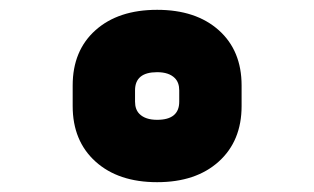

<svg xmlns="http://www.w3.org/2000/svg" viewBox="-20 -730 640 391"><path d="M300 -710Q379 -710 425.5 -668.5Q472 -627 472 -556V-514Q472 -443 425.5 -401Q379 -359 300 -359Q221 -359 174.5 -401Q128 -443 128 -514V-556Q128 -627 174.5 -668.5Q221 -710 300 -710ZM300 -486Q345 -486 345 -523V-546Q345 -562 336 -571Q324 -583 300 -583Q255 -583 255 -546V-523Q255 -507 264 -498Q276 -486 300 -486Z"/></svg>

Font: Recursive Sn Lnr St XBk
Style: Regular
Weight: 1000
Version: Version 1.079;hotconv 1.0.112;makeotfexe 2.5.65598; ttfautoh